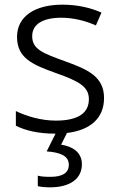

<svg xmlns="http://www.w3.org/2000/svg" viewBox="-20 -563 512 823"><path d="M331 141C331 91 293 65 242 57L267 7C368 -5 426 -57 426 -143C426 -234 357 -265 260 -300C164 -335 118 -351 118 -408C118 -459 163 -487 243 -487C296 -487 349 -473 391 -454L415 -509C367 -530 312 -543 247 -543C130 -543 53 -493 53 -405C53 -314 119 -286 219 -250C319 -215 361 -191 361 -138C361 -81 319 -46 219 -46C156 -46 93 -65 48 -87V-24C88 -4 143 10 218 10L180 86C238 90 275 105 275 143C275 180 245 195 196 195C175 195 156 194 142 190V235C154 238 173 240 194 240C281 240 331 203 331 141Z"/></svg>

Font: Noto Sans Syriac Light
Style: Regular
Weight: 300
Designer: Patrick Giasson and the Monotype Design Team
Foundry: Monotype Imaging Inc.
Version: Version 3.000